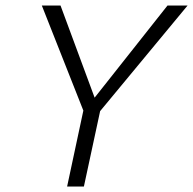

<svg xmlns="http://www.w3.org/2000/svg" viewBox="-20 -678 702 698"><path d="M344 -274 285 0H224L283 -276L132 -658H200L324 -323L589 -658H662Z"/></svg>

Font: Ysabeau Infant Semilight
Style: Italic
Weight: 300
Italic angle: -12°
Designer: Christian Thalmann (Catharsis Fonts)
Version: Version 0.003